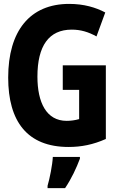

<svg xmlns="http://www.w3.org/2000/svg" viewBox="-20 -744 603 985"><path d="M332 10C397 10 458 -2 523 -31V-409H302V-283H386V-133C365 -127 343 -124 322 -124C218 -124 172 -218 172 -351C172 -509 231 -592 348 -592C394 -592 434 -580 475 -557L520 -680C471 -706 410 -724 335 -724C133 -724 22 -585 22 -346C22 -121 120 10 332 10ZM224 209V221H314C347 172 372 118 390 70V61H251C249 102 235 172 224 209Z"/></svg>

Font: Noto Sans Mono SemiCondensed ExtraBold
Style: Regular
Weight: 800
Width: 4
Designer: Monotype Design Team
Foundry: Monotype Imaging Inc.
Version: Version 2.014